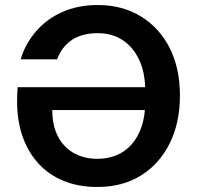

<svg xmlns="http://www.w3.org/2000/svg" viewBox="-20 -732 784 764"><path d="M368 12Q292 12 232.5 -12.5Q173 -37 132 -82.5Q91 -128 69.5 -190Q48 -252 48 -327Q48 -340 48.5 -354.5Q49 -369 50 -385H591V-294H188Q188 -231 211.5 -187.5Q235 -144 275.5 -122Q316 -100 368 -100Q407 -100 441.5 -113.5Q476 -127 502 -155.5Q528 -184 543 -227Q558 -270 558 -328V-369Q558 -443 533.5 -494.5Q509 -546 467 -573Q425 -600 369 -600Q306 -600 266 -573Q226 -546 207 -496H62Q81 -558 123 -607Q165 -656 227.5 -684Q290 -712 369 -712Q467 -712 541 -666.5Q615 -621 655.5 -540.5Q696 -460 696 -352Q696 -243 655 -161Q614 -79 540.5 -33.5Q467 12 368 12Z"/></svg>

Font: DM Sans 11pt SemiBold
Style: Regular
Weight: 600
Version: Version 4.004;gftools[0.9.30]